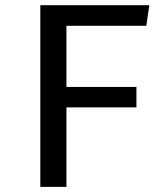

<svg xmlns="http://www.w3.org/2000/svg" viewBox="-20 -727 655 747"><path d="M549.2 -626.7H238.5V-388.7H510.8V-309.2H238.5V0H136.9V-706.7H561Z"/></svg>

Font: Fira Code Fixed Retina
Style: Regular
Weight: 450
Monospace: yes
Designer: Carrois Corporate, Edenspiekermann AG, Nikita Prokopov
Foundry: Carrois Corporate, Edenspiekermann AG, Nikita Prokopov
Version: Version 5.002